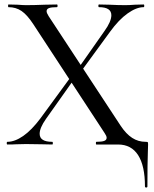

<svg xmlns="http://www.w3.org/2000/svg" viewBox="-20 -645 687 857"><path d="M13 -12Q46 -12 83.5 -38Q121 -64 160 -116L302 -310L316 -299L185 -114Q157 -74 157 -48Q157 -12 213 -12Q216 -12 216 -6Q216 0 213 0Q182 0 166 -1L96 -2L52 -1Q40 0 13 0Q10 0 10 -6Q10 -12 13 -12ZM319 -325 446 -506Q477 -549 477 -577Q477 -613 422 -613Q419 -613 419 -619Q419 -625 422 -625L468 -624Q508 -622 539 -622Q557 -622 583 -624L621 -625Q624 -625 624 -619Q624 -613 621 -613Q589 -613 549.5 -585Q510 -557 471 -503L333 -314ZM410 -12Q434 -12 445 -16Q456 -20 456 -30Q456 -38 447 -51L128 -538Q101 -579 76 -596Q51 -613 18 -613Q16 -613 16 -619Q16 -625 18 -625L58 -624Q84 -622 97 -622Q131 -622 181 -624L234 -625Q237 -625 237 -619Q237 -613 234 -613Q210 -613 199 -609Q188 -605 188 -595Q188 -587 197 -573L519 -83Q543 -47 570 -29.5Q597 -12 630 -12Q638 -12 639.5 -10.5Q641 -9 641 0Q641 19 640 32Q638 84 638 187Q638 192 632.5 192Q627 192 627 187Q627 95 596.5 47.5Q566 0 507 0H410Q408 0 408 -6Q408 -12 410 -12Z"/></svg>

Font: Cormorant Infant Medium
Style: Regular
Weight: 500
Designer: Christian Thalmann (Catharsis Fonts)
Foundry: Catharsis Fonts
Version: Version 4.000